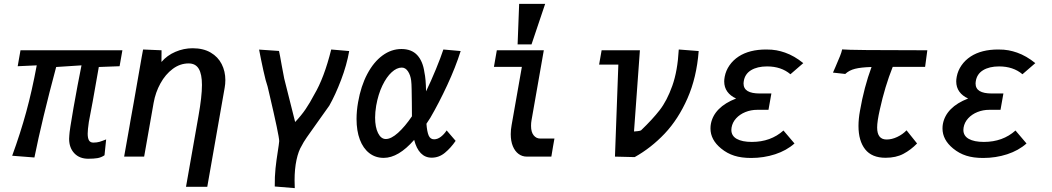

<svg xmlns="http://www.w3.org/2000/svg" viewBox="-20 -810 5440 993"><path d="M337.5 -92Q337.5 -97.5 338.5 -109.5Q339 -131.5 360.2 -252.5Q381.5 -373.5 401.5 -472L270.5 -463.5Q197 -189.5 158 4.5L43 -4.5Q85.5 -121 115.5 -230.5Q145.5 -340 170 -472L71.5 -467.5L86 -550H613L598.5 -467.5L491 -463.5Q454.5 -253 439.5 -179.5Q433.5 -138.5 433.5 -119Q433.5 -95.5 440.2 -84Q447 -72.5 462.5 -72.5Q481 -72.5 494.5 -76.5Q508 -80.5 529 -89L520.5 -7Q503.5 4.5 484.2 7.8Q465 11 436.5 11Q391 11 364.2 -17.5Q337.5 -46 337.5 -92Z M1024.5 -370.5Q1024.5 -426.5 1008 -454.2Q991.5 -482 955.5 -482Q911.5 -482 873.5 -453.8Q835.5 -425.5 809.8 -378.8Q784 -332 774.5 -278L725.5 0H622L649.5 -155L654.5 -184.5L671 -276L713 -516Q716.5 -535 720 -554L815.5 -550L815 -489.5Q844 -523.5 887.2 -542Q930.5 -560.5 976 -560.5Q1031.5 -560.5 1069.5 -538.2Q1107.5 -516 1126.5 -478.5Q1145.5 -441 1145.5 -396Q1145.5 -375.5 1142 -356.5L1052 156H942L1006.5 -210Q1024.5 -311 1024.5 -370.5Z M1417 -28.5Q1422.5 -63 1424 -80Q1424 -107 1372 -328.5L1364 -362.5Q1354.5 -389 1342 -446Q1329.5 -503 1320 -553.5L1423 -546.5Q1427.5 -527 1437 -472Q1446.5 -421 1450 -403.5L1506.5 -179Q1538.5 -213 1560.8 -245.8Q1583 -278.5 1605 -320.5Q1656.5 -407 1693 -554L1786 -546Q1773.5 -474 1744 -396.5Q1714.5 -319 1683 -263.5Q1671.5 -246.5 1627.5 -185.5Q1585.5 -127 1566.8 -99.8Q1548 -72.5 1540.5 -56.5Q1523.5 -29.5 1513.5 17Q1503.5 63.5 1503.5 123Q1503.5 149 1504.5 163L1401 154.5Q1400.5 102.5 1405 60.2Q1409.5 18 1417 -28.5Z M1824 -194.5Q1824 -236.5 1832 -281.5Q1846.5 -365 1879.5 -427.2Q1912.5 -489.5 1958.2 -523Q2004 -556.5 2056 -556.5Q2108.5 -556.5 2137.8 -525Q2167 -493.5 2175 -436Q2182.5 -402.5 2183.5 -337.5Q2209 -390 2234.5 -452Q2260 -514 2273 -554L2362.5 -546Q2336 -462 2293 -369.5Q2250 -277 2206 -201.5L2185.5 -170Q2188.5 -129 2197 -109.2Q2205.5 -89.5 2225 -89.5Q2243 -89.5 2260 -102.5Q2277 -115.5 2290 -135.5L2336.5 -81.5Q2311.5 -45 2281 -19.8Q2250.5 5.5 2212.5 5.5Q2179 5.5 2156.2 -18Q2133.5 -41.5 2122 -86.5Q2040.5 6.5 1964.5 6.5Q1921.5 6.5 1889.8 -18.2Q1858 -43 1841 -88.2Q1824 -133.5 1824 -194.5ZM1920 -202Q1920 -152.5 1935.2 -121.8Q1950.5 -91 1975.5 -91Q2003 -91 2038.8 -123.2Q2074.5 -155.5 2110.5 -208.5Q2110 -228.5 2110 -277.5Q2109.5 -312 2109 -345.2Q2108.5 -378.5 2106.5 -393Q2103 -421.5 2090 -441Q2077 -460.5 2058 -460.5Q2032 -460.5 2005.5 -436.2Q1979 -412 1957.5 -367.2Q1936 -322.5 1925.5 -263Q1920 -229 1920 -202Z M2621.5 -116.5Q2621.5 -138.5 2626 -163L2679 -464H2534.5L2549.5 -550H2792.5L2729 -188Q2726.5 -175 2726.5 -159Q2726.5 -127 2740 -110.2Q2753.5 -93.5 2773.5 -93.5H2847.5L2840.5 -54L2831.5 0H2705Q2680.5 0 2661.8 -14Q2643 -28 2632.2 -54.2Q2621.5 -80.5 2621.5 -116.5ZM2799.5 -790 2729 -580.5H2657L2665 -790Z M3178 -476H3078.5L3091.5 -550H3289.5L3259 -130Q3266.5 -130 3279.2 -131.8Q3292 -133.5 3295.5 -136Q3354.5 -192.5 3392 -240.8Q3429.5 -289 3457 -366Q3484.5 -443 3490.5 -554L3593.5 -546Q3583 -409 3535.5 -301.2Q3488 -193.5 3417.8 -119.2Q3347.5 -45 3262.5 2.5L3160.5 0Z M3709.5 -42Q3654.5 -87 3654.5 -145.5Q3654.5 -158.5 3656.5 -169Q3664.5 -212 3697.2 -245.2Q3730 -278.5 3787 -300.5Q3757.5 -314 3741.5 -336.2Q3725.5 -358.5 3725.5 -389Q3725.5 -399 3728 -413Q3734 -445 3752.8 -472Q3771.5 -499 3800.5 -518Q3856 -554 3942.5 -554Q3973.5 -554 3996 -549.8Q4018.5 -545.5 4040 -538Q4088.5 -521 4134.5 -483.5L4068 -426Q4020.5 -466.5 3947 -466.5Q3896.5 -466.5 3864.2 -446.8Q3832 -427 3826.5 -389Q3826 -384 3825.5 -378.5Q3825.5 -352 3846.5 -339.2Q3867.5 -326.5 3909.5 -326.5H3969.5L3954.5 -242H3895.5Q3864 -242 3835.2 -230.5Q3806.5 -219 3787.2 -198Q3768 -177 3763.5 -150Q3762.5 -142 3762.5 -138Q3762.5 -107.5 3790.2 -91.8Q3818 -76 3868.5 -76Q3966 -76 4032 -135L4089 -68Q4048 -31.5 3989 -12.2Q3930 7 3864.5 7Q3814.5 7 3777.5 -4.8Q3740.5 -16.5 3709.5 -42Z M4300.5 -463Q4317 -501.5 4324.5 -520Q4332 -538.5 4335.5 -554.5Q4373 -550 4776 -550L4764.5 -464H4597Q4556.5 -362.5 4530.5 -244Q4516.5 -182.5 4516.5 -150.5Q4516.5 -88.5 4565.5 -88.5Q4592.5 -88.5 4620.5 -101.8Q4648.5 -115 4668.5 -136L4723 -68Q4691 -35 4652.5 -14.5Q4614 6 4560 6Q4489 6 4454.5 -37.8Q4420 -81.5 4420 -158.5Q4420 -195 4427.5 -236Q4449 -360 4487.5 -463.5Q4433 -462 4402.2 -454.2Q4371.5 -446.5 4351.5 -427.5L4288 -434.5Z M4909.5 -42Q4854.5 -87 4854.5 -145.5Q4854.5 -158.5 4856.5 -169Q4864.5 -212 4897.2 -245.2Q4930 -278.5 4987 -300.5Q4957.5 -314 4941.5 -336.2Q4925.5 -358.5 4925.5 -389Q4925.5 -399 4928 -413Q4934 -445 4952.8 -472Q4971.5 -499 5000.5 -518Q5056 -554 5142.5 -554Q5173.5 -554 5196 -549.8Q5218.5 -545.5 5240 -538Q5288.5 -521 5334.5 -483.5L5268 -426Q5220.5 -466.5 5147 -466.5Q5096.5 -466.5 5064.2 -446.8Q5032 -427 5026.5 -389Q5026 -384 5025.5 -378.5Q5025.5 -352 5046.5 -339.2Q5067.5 -326.5 5109.5 -326.5H5169.5L5154.5 -242H5095.5Q5064 -242 5035.2 -230.5Q5006.5 -219 4987.2 -198Q4968 -177 4963.5 -150Q4962.5 -142 4962.5 -138Q4962.5 -107.5 4990.2 -91.8Q5018 -76 5068.5 -76Q5166 -76 5232 -135L5289 -68Q5248 -31.5 5189 -12.2Q5130 7 5064.5 7Q5014.5 7 4977.5 -4.8Q4940.5 -16.5 4909.5 -42Z"/></svg>

Font: JuliaMono SemiBold
Style: Italic
Weight: 600
Italic angle: -9°
Monospace: yes
Designer: cormullion
Foundry: corm
Version: Version 0.056; ttfautohint (v1.8.4)